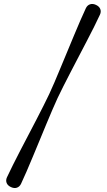

<svg xmlns="http://www.w3.org/2000/svg" viewBox="-20 -790 536 966"><path d="M270 -297.2Q258.3 -271.9 243.6 -237.7Q228.9 -203.5 212.6 -164.3Q196.2 -125.1 179.3 -83.8Q162.3 -42.6 145.6 -2.6Q128.8 37.4 113.7 72.7Q98.6 107.9 85.8 134.8Q78.6 149.6 65 154.3Q51.4 158.9 35.1 151.3Q18.5 143.7 13.3 130.2Q8.2 116.7 15.1 101.9Q27.9 74.8 44.9 40.4Q62 6.1 81.9 -32.3Q101.8 -70.7 122.5 -110.1Q143.3 -149.5 162.8 -187.4Q182.4 -225.2 199 -258.3Q215.7 -291.3 227.6 -316.6Q239.5 -341.9 254.1 -376.1Q268.7 -410.3 285 -449.7Q301.4 -489 318.5 -530.3Q335.6 -571.5 352.2 -611.4Q368.8 -651.2 384.1 -686.6Q399.5 -722 412.1 -748.9Q419.3 -763.7 432.9 -768.3Q446.5 -773 462.8 -765.4Q479.4 -757.8 484.6 -744.3Q489.7 -730.8 482.8 -716Q470.5 -689.1 453.2 -654.6Q435.9 -620.2 415.9 -581.8Q395.8 -543.4 375.2 -503.8Q354.6 -464.3 334.9 -426.4Q315.2 -388.6 298.6 -355.5Q281.9 -322.5 270 -297.2Z"/></svg>

Font: Fraunces
Style: Regular
Weight: 900
Version: Version 1.000;[b76b70a41]